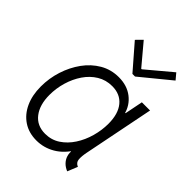

<svg xmlns="http://www.w3.org/2000/svg" viewBox="-214 -865 988 988"><g transform="rotate(45 280.0 -371.5)"><path d="M225.1 7.8Q169.9 7.8 129.4 -19Q88.9 -45.9 66.9 -93.8Q44.9 -141.6 44.9 -205.1Q44.9 -265.1 63 -321.5Q81.1 -377.9 114 -423.6Q147 -469.2 193.1 -496.1Q239.3 -522.9 295.4 -522.9Q355.5 -522.9 396.5 -491.2Q437.5 -459.5 449.7 -408.2L428.2 -416H476.1L447.3 -399.9L470.2 -515.1H529.8L453.1 -130.9Q446.8 -99.6 448.5 -78.1Q450.2 -56.6 472.2 -47.4L449.7 7.8Q428.2 -1 414.3 -15.6Q400.4 -30.3 394.8 -49.1Q389.2 -67.9 393.1 -89.8L413.1 -78.1H369.1L406.7 -104Q373 -47.4 325.9 -19.8Q278.8 7.8 225.1 7.8ZM232.4 -48.3Q277.8 -48.3 313.7 -72Q349.6 -95.7 375 -134.8Q400.4 -173.8 413.6 -221.2Q426.8 -268.6 426.8 -315.4Q426.8 -387.2 394.3 -426.8Q361.8 -466.3 303.7 -466.3Q258.3 -466.3 221.9 -444.1Q185.5 -421.9 159.9 -384.3Q134.3 -346.7 120.6 -300.3Q106.9 -253.9 106.9 -205.6Q106.9 -133.8 139.9 -91.1Q172.9 -48.3 232.4 -48.3ZM332.5 -584 217.3 -716.8 249.5 -749.5 345.7 -634.8H349.6L486.3 -749.5L513.7 -716.8L351.6 -584Z"/></g></svg>

Font: Reddit Sans Light
Style: Italic
Weight: 300
Italic angle: -11.25°
Designer: Stephen Hutchings
Version: Version 1.013